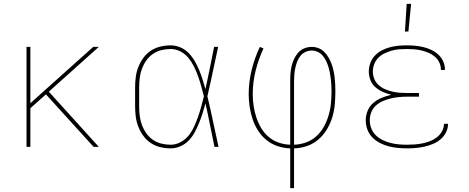

<svg xmlns="http://www.w3.org/2000/svg" viewBox="-20 -764 2440 999"><path d="M467 0 219 -273 138 -201V0H118V-520H138V-227L465 -520H494L234 -287L494 0Z M868 8Q841 8 814 1.5Q787 -5 764.5 -20Q742 -35 726 -57Q710 -79 700 -104Q690 -129 686.5 -156Q683 -183 683 -210V-310Q683 -337 686.5 -364Q690 -391 700 -416Q710 -441 726 -463Q742 -485 764.5 -500Q787 -515 814 -521.5Q841 -528 868 -528Q894 -528 918.5 -517.5Q943 -507 961.5 -488Q980 -469 993 -446.5Q1006 -424 1016 -400Q1026 -376 1034 -351Q1042 -326 1049 -300Q1061 -355 1072 -410Q1083 -465 1094 -520H1115Q1101 -456 1087.5 -391.5Q1074 -327 1059 -263Q1075 -198 1088.5 -132Q1102 -66 1117 0H1096Q1084 -56 1073 -112.5Q1062 -169 1049 -226Q1042 -200 1034 -174.5Q1026 -149 1016 -124.5Q1006 -100 993.5 -76.5Q981 -53 962.5 -33.5Q944 -14 919 -3Q894 8 868 8ZM868 -11Q895 -11 920 -24.5Q945 -38 962 -59.5Q979 -81 990.5 -106.5Q1002 -132 1011 -157.5Q1020 -183 1027 -209.5Q1034 -236 1041 -263Q1034 -289 1027 -315Q1020 -341 1011 -366.5Q1002 -392 990 -416.5Q978 -441 961 -462Q944 -483 919.5 -496Q895 -509 868 -509Q843 -509 819 -503Q795 -497 775 -483Q755 -469 741 -449Q727 -429 718.5 -406Q710 -383 707 -358.5Q704 -334 704 -310V-210Q704 -186 707 -161.5Q710 -137 718.5 -114Q727 -91 741 -71Q755 -51 775 -37Q795 -23 819 -17Q843 -11 868 -11Z M1490 215V8Q1457 7 1425 -3.5Q1393 -14 1367 -35Q1341 -56 1323 -84Q1305 -112 1294.5 -143.5Q1284 -175 1279 -208Q1274 -241 1274 -274Q1274 -338 1289.5 -400.5Q1305 -463 1332 -520L1351 -512Q1325 -456 1310 -396Q1295 -336 1295 -274Q1295 -244 1299.5 -213.5Q1304 -183 1313.5 -154Q1323 -125 1338.5 -98.5Q1354 -72 1377.5 -52Q1401 -32 1430 -22Q1459 -12 1490 -11V-343Q1490 -363 1491.5 -382.5Q1493 -402 1497.5 -421Q1502 -440 1510.5 -458Q1519 -476 1532 -490.5Q1545 -505 1563.5 -512.5Q1582 -520 1602 -520Q1620 -520 1637 -513.5Q1654 -507 1667 -494Q1680 -481 1689 -465.5Q1698 -450 1704.5 -433Q1711 -416 1715 -398Q1719 -380 1721 -362.5Q1723 -345 1724 -326.5Q1725 -308 1725 -290Q1725 -256 1722 -221.5Q1719 -187 1709 -154Q1699 -121 1681 -91Q1663 -61 1637 -38.5Q1611 -16 1578 -4.5Q1545 7 1510 8V215ZM1510 -11Q1542 -12 1572.5 -23Q1603 -34 1626.5 -55.5Q1650 -77 1665.5 -105.5Q1681 -134 1690 -164.5Q1699 -195 1702 -227Q1705 -259 1705 -291Q1705 -307 1704 -323Q1703 -339 1701 -355Q1699 -371 1696 -387Q1693 -403 1688 -418.5Q1683 -434 1676 -448.5Q1669 -463 1658.5 -475Q1648 -487 1633 -494Q1618 -501 1602 -501Q1585 -501 1569 -493.5Q1553 -486 1542.5 -472.5Q1532 -459 1526 -443Q1520 -427 1516.5 -410.5Q1513 -394 1511.5 -377Q1510 -360 1510 -343Z M2097 8Q2073 8 2048.5 5.5Q2024 3 2001 -3Q1978 -9 1956 -20.5Q1934 -32 1917 -49.5Q1900 -67 1891.5 -90.5Q1883 -114 1883 -138Q1883 -164 1893 -188Q1903 -212 1923 -229Q1943 -246 1967 -255.5Q1991 -265 2016 -271Q1994 -276 1972.5 -285.5Q1951 -295 1933.5 -310Q1916 -325 1907.5 -347Q1899 -369 1899 -392Q1899 -415 1907 -436.5Q1915 -458 1930.5 -474.5Q1946 -491 1966 -501.5Q1986 -512 2008 -518Q2030 -524 2052.5 -526Q2075 -528 2097 -528Q2119 -528 2140.5 -526Q2162 -524 2183 -519Q2204 -514 2224 -504.5Q2244 -495 2260 -480.5Q2276 -466 2285.5 -445.5Q2295 -425 2295 -404V-400H2274V-403Q2274 -422 2265.5 -439.5Q2257 -457 2242 -469.5Q2227 -482 2209.5 -489.5Q2192 -497 2173 -501.5Q2154 -506 2135 -507.5Q2116 -509 2097 -509Q2077 -509 2057 -507.5Q2037 -506 2018 -500.5Q1999 -495 1981 -486.5Q1963 -478 1949 -464Q1935 -450 1927.5 -431Q1920 -412 1920 -392Q1920 -372 1927.5 -353.5Q1935 -335 1950 -321.5Q1965 -308 1983.5 -300Q2002 -292 2021 -287.5Q2040 -283 2060 -281.5Q2080 -280 2100 -280H2160V-261H2100Q2078 -261 2056.5 -259Q2035 -257 2014 -252Q1993 -247 1973 -238.5Q1953 -230 1936.5 -215.5Q1920 -201 1912 -180.5Q1904 -160 1904 -138Q1904 -116 1912 -95.5Q1920 -75 1935.5 -60Q1951 -45 1970.5 -35.5Q1990 -26 2011 -20.5Q2032 -15 2053.5 -13Q2075 -11 2097 -11Q2118 -11 2138 -12.5Q2158 -14 2178 -18Q2198 -22 2217.5 -29.5Q2237 -37 2253 -49.5Q2269 -62 2279.5 -80.5Q2290 -99 2290 -119V-120H2311V-118Q2311 -95 2300 -74Q2289 -53 2271.5 -38.5Q2254 -24 2232.5 -15Q2211 -6 2188.5 -1Q2166 4 2143 6Q2120 8 2097 8ZM2087 -600 2096 -744H2119L2105 -600Z"/></svg>

Font: Iosevka Thin Extended
Style: Regular
Weight: 100
Width: 7
Monospace: yes
Designer: Belleve Invis
Foundry: Belleve Invis
Version: Version 32.5.0; ttfautohint (v1.8.4)